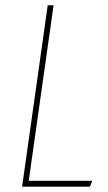

<svg xmlns="http://www.w3.org/2000/svg" viewBox="-20 -701 407 721"><path d="M181.2 -681.2 87.9 -22H326.2L317.9 0H63L159.2 -681.2Z"/></svg>

Font: Fira Sans Compressed Thin
Style: Italic
Weight: 100
Width: 3
Italic angle: -8°
Designer: Carrois Corporate & Edenspiekermann AG
Foundry: Carrois Corporate GbR & Edenspiekermann AG
Version: Version 4.203;PS 004.203;hotconv 1.0.88;makeotf.lib2.5.64775